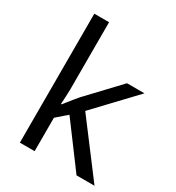

<svg xmlns="http://www.w3.org/2000/svg" viewBox="-182 -870 897 980"><g transform="rotate(30 267.0 -380.0)"><path d="M172 -363Q172 -347 170.5 -321Q169 -295 168 -276H172Q178 -284 190 -299Q202 -314 214.5 -329.5Q227 -345 236 -355L407 -536H510L293 -307L525 0H419L233 -250L172 -197V0H85V-760H172Z"/></g></svg>

Font: Noto Sans Lao Looped
Style: Regular
Weight: 400
Designer: Mark Frömberg, Ben Mitchell
Foundry: The Fontpad Ltd
Version: Version 1.001